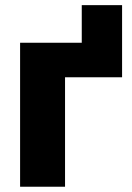

<svg xmlns="http://www.w3.org/2000/svg" viewBox="-20 -708 499 728"><path d="M290 -545.9H56.2V0H226.6V-415H442.9V-688.5H290Z"/></svg>

Font: Inter ExtraBold
Style: Regular
Weight: 800
Designer: Rasmus Andersson
Foundry: rsms
Version: Version 4.001;git-9221beed3